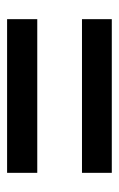

<svg xmlns="http://www.w3.org/2000/svg" viewBox="83 -595 335 541"><g transform="rotate(90 250.5 -324.5)"><path d="M34 -472H467V-388H34ZM34 -262H467V-177H34Z"/></g></svg>

Font: Alexandria Medium
Style: Regular
Weight: 500
Designer: Mohamed Gaber
Foundry: Kief Type Foundry
Version: Version 5.100